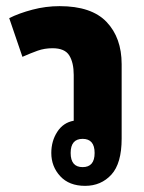

<svg xmlns="http://www.w3.org/2000/svg" viewBox="-20 -595 468 625"><path d="M376 -386V-144Q376 -63 342.5 -26.5Q309 10 257 10Q205 10 176 -21.5Q147 -53 147 -97Q147 -136 166.5 -166Q186 -196 220 -202V-351Q220 -391 205.5 -414.5Q191 -438 151 -438Q125 -438 102.5 -430Q80 -422 53 -410L10 -536Q42 -552 85.5 -563.5Q129 -575 174 -575Q278 -575 327 -523.5Q376 -472 376 -386ZM249 -143Q210 -143 210 -97Q210 -51 249 -51Q288 -51 288 -97Q288 -143 249 -143Z"/></svg>

Font: Noto Sans Thai Looped ExtraCondensed Black
Style: Regular
Weight: 900
Width: 2
Designer: Sasikarn Vongin, Ben Mitchell
Foundry: The Fontpad Ltd
Version: Version 1.001; ttfautohint (v1.8.4.7-5d5b)